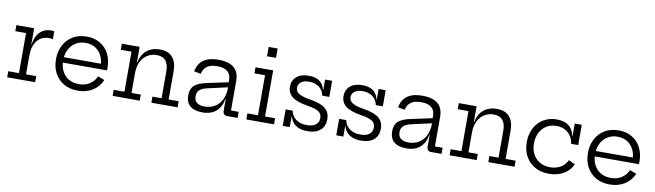

<svg xmlns="http://www.w3.org/2000/svg" viewBox="-40 -1339 6587 1930"><g transform="rotate(10 3253.0 -374.0)"><path d="M230 -62H334V0H48.5V-62H158V-470.5H48.5V-532.5H230ZM434.5 -456Q425.5 -458.5 415.2 -460Q405 -461.5 393 -461.5Q319 -461.5 274.5 -406.2Q230 -351 230 -253L213 -369.5H233.5Q240.5 -422.5 262.5 -460.8Q284.5 -499 319.8 -519.8Q355 -540.5 402.5 -540.5Q411.5 -540.5 418.8 -539.8Q426 -539 434.5 -537.5Z M769.5 9.5Q687 9.5 626.5 -25.5Q566 -60.5 533 -122.2Q500 -184 500 -264.5Q500 -346 533.2 -408.5Q566.5 -471 626.2 -506.5Q686 -542 765.5 -542Q845.5 -542 904 -507Q962.5 -472 994 -410Q1025.5 -348 1025.5 -267Q1025.5 -257.5 1025.2 -252Q1025 -246.5 1024 -242.5H953Q953.5 -248.5 953.8 -255.8Q954 -263 954 -272.5Q954 -332 931.2 -378.2Q908.5 -424.5 866.5 -451Q824.5 -477.5 765.5 -477.5Q708 -477.5 664.5 -450.2Q621 -423 597 -375.2Q573 -327.5 573 -264.5Q573 -203.5 596.8 -156.8Q620.5 -110 664.5 -83.5Q708.5 -57 769 -57Q832 -57 878.2 -86.8Q924.5 -116.5 947 -168L1015 -142.5Q985.5 -72 920.8 -31.2Q856 9.5 769.5 9.5ZM545.5 -242.5V-298H1002.5L1023.5 -242.5Z M1306.5 -62H1401.5V0H1125V-62H1234.5V-470.5H1125V-532.5H1306.5ZM1613.5 -62V-340.5Q1613.5 -406 1584 -443.5Q1554.5 -481 1491 -481Q1439.5 -481 1397.5 -455.5Q1355.5 -430 1331 -381.5Q1306.5 -333 1306.5 -264L1290 -370.5H1310Q1319.5 -425 1346.5 -463.2Q1373.5 -501.5 1415.8 -521.8Q1458 -542 1513 -542Q1600 -542 1642.8 -491.8Q1685.5 -441.5 1685.5 -350V-62H1788V0H1520V-62Z M2292 0Q2271.5 0 2260.8 -13Q2250 -26 2250 -49.5V-209.5L2256.5 -226L2253 -286.5L2250 -318V-358.5Q2250 -399.5 2233.2 -425.5Q2216.5 -451.5 2185 -464Q2153.5 -476.5 2109 -476.5Q2042.5 -476.5 2006.2 -450.2Q1970 -424 1958 -371.5L1889 -386Q1899 -438.5 1926.5 -473.2Q1954 -508 1999.8 -525.2Q2045.5 -542.5 2111.5 -542.5Q2180.5 -542.5 2227.2 -523.2Q2274 -504 2298 -464.5Q2322 -425 2322 -362.5V-62H2400.5V0ZM2041 7Q1958 7 1915 -29.8Q1872 -66.5 1872 -138Q1872 -204 1910 -238.8Q1948 -273.5 2032 -291L2271.5 -342V-290.5L2044 -239Q1995 -227.5 1970.8 -205.2Q1946.5 -183 1946.5 -142.5Q1946.5 -98.5 1973.5 -76.8Q2000.5 -55 2052.5 -55Q2110 -55 2155.5 -81.5Q2201 -108 2227 -159.5Q2253 -211 2253 -286.5L2272 -168.5H2246.5Q2234 -85 2181.8 -39Q2129.5 7 2041 7Z M2669.5 -62H2772V0H2489.5V-62H2597.5V-470.5H2489.5V-532.5H2669.5ZM2584 -757H2676V-661.5H2584Z M3113 9.5Q3059.5 9.5 3022.8 -6.5Q2986 -22.5 2964.5 -49.2Q2943 -76 2936.5 -109H2918.5L2933 -168Q2942.5 -115.5 2985.2 -82.5Q3028 -49.5 3096.5 -49.5Q3155 -49.5 3187.2 -73.2Q3219.5 -97 3219.5 -142.5Q3219.5 -184 3187.5 -207Q3155.5 -230 3075.5 -242Q2961 -260 2912.5 -298.8Q2864 -337.5 2864 -401Q2864 -465 2908.5 -503.5Q2953 -542 3032.5 -542Q3085 -542 3119.2 -526Q3153.5 -510 3172 -483.2Q3190.5 -456.5 3196 -424.5H3214L3199.5 -368Q3190.5 -419 3150.5 -451.2Q3110.5 -483.5 3046 -483.5Q2994 -483.5 2964.8 -461.5Q2935.5 -439.5 2935.5 -403Q2935.5 -364.5 2972 -342.8Q3008.5 -321 3087 -308.5Q3198 -291 3244.5 -251Q3291 -211 3291 -143Q3291 -71.5 3245.2 -31Q3199.5 9.5 3113 9.5ZM2861 0V-168H2933V0ZM3199.5 -368V-532.5H3271.5V-368Z M3659.5 9.5Q3606 9.5 3569.2 -6.5Q3532.5 -22.5 3511 -49.2Q3489.5 -76 3483 -109H3465L3479.5 -168Q3489 -115.5 3531.8 -82.5Q3574.5 -49.5 3643 -49.5Q3701.5 -49.5 3733.8 -73.2Q3766 -97 3766 -142.5Q3766 -184 3734 -207Q3702 -230 3622 -242Q3507.5 -260 3459 -298.8Q3410.5 -337.5 3410.5 -401Q3410.5 -465 3455 -503.5Q3499.5 -542 3579 -542Q3631.5 -542 3665.8 -526Q3700 -510 3718.5 -483.2Q3737 -456.5 3742.5 -424.5H3760.5L3746 -368Q3737 -419 3697 -451.2Q3657 -483.5 3592.5 -483.5Q3540.5 -483.5 3511.2 -461.5Q3482 -439.5 3482 -403Q3482 -364.5 3518.5 -342.8Q3555 -321 3633.5 -308.5Q3744.5 -291 3791 -251Q3837.5 -211 3837.5 -143Q3837.5 -71.5 3791.8 -31Q3746 9.5 3659.5 9.5ZM3407.5 0V-168H3479.5V0ZM3746 -368V-532.5H3818V-368Z M4373.5 0Q4353 0 4342.2 -13Q4331.5 -26 4331.5 -49.5V-209.5L4338 -226L4334.5 -286.5L4331.5 -318V-358.5Q4331.5 -399.5 4314.8 -425.5Q4298 -451.5 4266.5 -464Q4235 -476.5 4190.5 -476.5Q4124 -476.5 4087.8 -450.2Q4051.5 -424 4039.5 -371.5L3970.5 -386Q3980.5 -438.5 4008 -473.2Q4035.5 -508 4081.2 -525.2Q4127 -542.5 4193 -542.5Q4262 -542.5 4308.8 -523.2Q4355.5 -504 4379.5 -464.5Q4403.5 -425 4403.5 -362.5V-62H4482V0ZM4122.5 7Q4039.5 7 3996.5 -29.8Q3953.5 -66.5 3953.5 -138Q3953.5 -204 3991.5 -238.8Q4029.5 -273.5 4113.5 -291L4353 -342V-290.5L4125.5 -239Q4076.5 -227.5 4052.2 -205.2Q4028 -183 4028 -142.5Q4028 -98.5 4055 -76.8Q4082 -55 4134 -55Q4191.5 -55 4237 -81.5Q4282.5 -108 4308.5 -159.5Q4334.5 -211 4334.5 -286.5L4353.5 -168.5H4328Q4315.5 -85 4263.2 -39Q4211 7 4122.5 7Z M4746 -62H4841V0H4564.5V-62H4674V-470.5H4564.5V-532.5H4746ZM5053 -62V-340.5Q5053 -406 5023.5 -443.5Q4994 -481 4930.5 -481Q4879 -481 4837 -455.5Q4795 -430 4770.5 -381.5Q4746 -333 4746 -264L4729.5 -370.5H4749.5Q4759 -425 4786 -463.2Q4813 -501.5 4855.2 -521.8Q4897.5 -542 4952.5 -542Q5039.5 -542 5082.2 -491.8Q5125 -441.5 5125 -350V-62H5227.5V0H4959.5V-62Z M5578 9.5Q5495 9.5 5433.8 -25.5Q5372.5 -60.5 5338.8 -122.2Q5305 -184 5305 -264.5Q5305 -325.5 5323.5 -376.2Q5342 -427 5376.5 -464.2Q5411 -501.5 5458.5 -521.8Q5506 -542 5564.5 -542Q5621 -542 5658.8 -523.8Q5696.5 -505.5 5717.5 -473.8Q5738.5 -442 5744.5 -401H5762L5747.5 -325.5Q5741 -370.5 5718 -404.8Q5695 -439 5658 -458.2Q5621 -477.5 5572.5 -477.5Q5514.5 -477.5 5470.8 -450.2Q5427 -423 5402.8 -375.2Q5378.5 -327.5 5378.5 -264.5Q5378.5 -203.5 5403.2 -156.8Q5428 -110 5472.8 -83.5Q5517.5 -57 5578.5 -57Q5641.5 -57 5687 -84.8Q5732.5 -112.5 5753.5 -159.5L5820 -130Q5791.5 -65.5 5728.8 -28Q5666 9.5 5578 9.5ZM5747.5 -325.5V-532.5H5819.5V-325.5Z M6199 9.5Q6116.5 9.5 6056 -25.5Q5995.5 -60.5 5962.5 -122.2Q5929.5 -184 5929.5 -264.5Q5929.5 -346 5962.8 -408.5Q5996 -471 6055.8 -506.5Q6115.5 -542 6195 -542Q6275 -542 6333.5 -507Q6392 -472 6423.5 -410Q6455 -348 6455 -267Q6455 -257.5 6454.8 -252Q6454.5 -246.5 6453.5 -242.5H6382.5Q6383 -248.5 6383.2 -255.8Q6383.5 -263 6383.5 -272.5Q6383.5 -332 6360.8 -378.2Q6338 -424.5 6296 -451Q6254 -477.5 6195 -477.5Q6137.5 -477.5 6094 -450.2Q6050.5 -423 6026.5 -375.2Q6002.5 -327.5 6002.5 -264.5Q6002.5 -203.5 6026.2 -156.8Q6050 -110 6094 -83.5Q6138 -57 6198.5 -57Q6261.5 -57 6307.8 -86.8Q6354 -116.5 6376.5 -168L6444.5 -142.5Q6415 -72 6350.2 -31.2Q6285.5 9.5 6199 9.5ZM5975 -242.5V-298H6432L6453 -242.5Z"/></g></svg>

Font: Hepta Slab
Style: Regular
Weight: 400
Designer: Michael LaGattuta
Foundry: Michael LaGattuta
Version: Version 1.100